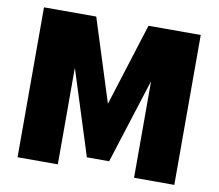

<svg xmlns="http://www.w3.org/2000/svg" viewBox="-77 -792 1005 883"><g transform="rotate(10 425.0 -350.0)"><path d="M59 -700H303L425 -316H426L547 -700H791V0H603V-448H602L477 -55H373L248 -448H247V0H59Z"/></g></svg>

Font: Pathway Extreme SemiCondensed ExtraBold
Style: Regular
Weight: 800
Width: 4
Version: Version 1.001;gftools[0.9.26]